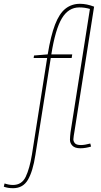

<svg xmlns="http://www.w3.org/2000/svg" viewBox="-136 -770 529 1010"><path d="M-67 220Q-95 220 -116 212L-112 195Q-89 203 -68 203Q-21 203 -0.5 159.5Q20 116 32 43L112 -465H41L43 -478L115 -484Q131 -582 153.5 -640.5Q176 -699 208.5 -724.5Q241 -750 285 -750Q320 -750 359 -735L258 -93Q258 -92 256 -80.5Q254 -69 252 -56Q250 -43 250 -37Q250 -26 258 -16.5Q266 -7 290 -7Q309 -7 339 -15L343 1Q330 5 315.5 7.5Q301 10 287 10Q258 10 245 -3.5Q232 -17 232 -35Q232 -45 233 -54.5Q234 -64 235 -74L337 -723Q323 -727 310 -729Q297 -731 281 -731Q224 -731 189.5 -673.5Q155 -616 134 -484H244L241 -465H131L50 46Q37 131 11 175.5Q-15 220 -67 220Z"/></svg>

Font: Georama SemiCondensed Thin
Style: Italic
Weight: 100
Width: 4
Italic angle: -9°
Designer: Jean-Baptiste Levee
Foundry: Production Type
Version: Version 1.000